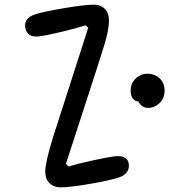

<svg xmlns="http://www.w3.org/2000/svg" viewBox="-20 -798 726 823"><path d="M615 -335.5Q588 -335.5 572.5 -363Q557.5 -364 548.8 -376.2Q540 -388.5 540 -410Q540 -441.5 561.8 -461.8Q583.5 -482 613 -482Q643 -482 664.2 -462.2Q685.5 -442.5 685.5 -410Q685.5 -377 664 -356.2Q642.5 -335.5 615 -335.5ZM89.5 -673.5Q83.5 -695 94 -711.8Q104.5 -728.5 130.5 -736.5Q167.5 -748.5 256 -763.2Q344.5 -778 383 -778Q411.5 -778 429.2 -760.2Q447 -742.5 447 -710.5Q447 -671.5 429 -611.5Q410.5 -550 339 -330.8Q267.5 -111.5 262.5 -95.5L273.5 -84.5Q310.5 -95.5 372.5 -109.2Q434.5 -123 468 -127.5Q523 -134.5 531 -100.5Q536 -78.5 525.2 -62Q514.5 -45.5 490 -37.5Q455 -25.5 367.8 -10.2Q280.5 5 239.5 5Q210.5 5 192.2 -12.8Q174 -30.5 174 -63Q174 -101 206.5 -207Q223.5 -262 286.5 -456.2Q349.5 -650.5 358 -678.5L347 -689.5Q310.5 -677.5 245.8 -662Q181 -646.5 147 -642Q100 -636.5 89.5 -673.5Z"/></svg>

Font: Monaspace Radon
Style: Regular
Weight: 400
Designer: Riley Cran & the Lettermatic Team
Foundry: Lettermatic
Version: Version 1.000 (Monaspace Radon)